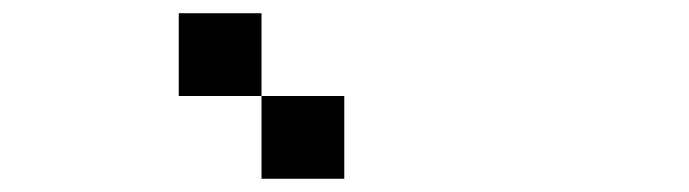

<svg xmlns="http://www.w3.org/2000/svg" viewBox="-20 -895 1040 290"><path d="M250 -875H375V-750H250ZM375 -750H500V-625H375Z"/></svg>

Font: Pixel Operator Mono 8
Style: Regular
Weight: 400
Monospace: yes
Designer: Jayvee Enaguas (HarvettFox96)
Foundry: The Grandoplex Project
Version: Version 1.5.0 (October 25, 2015)